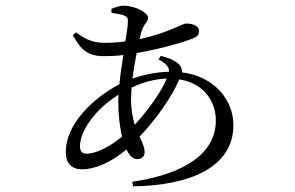

<svg xmlns="http://www.w3.org/2000/svg" viewBox="-20 -598 1040 677"><path d="M237 -474C265 -421 292 -400 345 -400C368 -400 392 -401 415 -404C410 -371 404 -335 401 -301C310 -253 212 -162 212 -62C212 -21 234 -1 269 -1C315 -1 371 -25 426 -71C436 -50 448 -37 463 -37C477 -37 490 -44 490 -62C490 -79 482 -95 472 -116C532 -179 587 -258 612 -318C693 -306 741 -246 741 -173C741 -60 636 15 446 43L450 59C653 56 803 -10 803 -157C803 -245 736 -329 621 -343C622 -353 620 -361 613 -369C598 -385 575 -394 547 -401L539 -389C565 -374 577 -362 576 -345C529 -344 485 -334 447 -321C451 -351 456 -382 462 -411C544 -425 628 -449 661 -463C676 -468 682 -477 682 -488C682 -504 665 -515 636 -515C623 -515 571 -481 472 -460L479 -487C487 -515 502 -519 502 -536C502 -552 459 -578 415 -578C404 -578 386 -572 373 -567V-553C389 -550 403 -548 416 -544C428 -539 431 -536 431 -523C431 -509 427 -483 422 -452C400 -449 377 -447 353 -447C314 -447 288 -454 248 -484ZM568 -321C549 -274 501 -208 455 -158C448 -182 442 -212 442 -250L444 -289C486 -309 525 -319 568 -321ZM410 -116C370 -83 321 -56 285 -56C269 -56 262 -65 262 -83C262 -135 315 -213 398 -264L397 -237C397 -197 402 -153 410 -116Z"/></svg>

Font: Noto Serif CJK TC
Style: Regular
Weight: 400
Designer: Ryoko NISHIZUKA 西塚涼子 (kana & ideographs); Frank Grießhammer (Latin, Greek & Cyrillic); Wenlong ZHANG 张文龙 (bopomofo); San
Foundry: Adobe
Version: Version 2.001;hotconv 1.1.0;makeotfexe 2.6.0